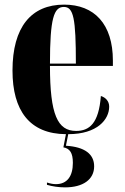

<svg xmlns="http://www.w3.org/2000/svg" viewBox="-20 -570 539 830"><path d="M261 240C339 240 387 206 387 149C387 96 346 65 265 60L275 10C401 10 452 -54 452 -109C452 -133 436 -149 416 -155C407 -36 366 -4 309 -4C229 -4 196 -74 196 -285H468V-308C468 -466 388 -550 257 -550C115 -550 34 -453 34 -265C34 -92 108 9 265 10L254 67C282 72 295 91 295 134C295 192 270 226 222 226C210 226 199 224 183 219V229C206 236 235 240 261 240ZM308 -295H196C196 -491 213 -540 256 -540C298 -540 308 -491 308 -295Z"/></svg>

Font: Noto Serif Display ExtraCondensed Black
Style: Regular
Weight: 900
Width: 2
Designer: Monotype Design Team
Foundry: Monotype Imaging Inc.
Version: Version 2.009